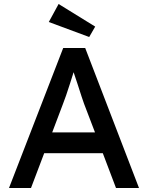

<svg xmlns="http://www.w3.org/2000/svg" viewBox="-20 -940 740 960"><path d="M25 0 296 -700H406L675 0H560L494 -174H201L135 0ZM294 -418 241 -278H455L400 -422Q397 -429 388 -457Q379 -485 368 -519Q357 -553 348 -579Q340 -553 330 -522Q320 -491 310.5 -463Q301 -435 294 -418ZM426 -755 224 -830 273 -920 456 -807Z"/></svg>

Font: Readex Pro
Style: Regular
Weight: 400
Designer: Bonnie Shaver-Troup, Thomas Jockin
Foundry: Lexend
Version: Version 1.204; ttfautohint (v1.8.4.7-5d5b)